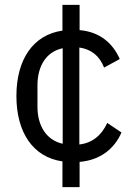

<svg xmlns="http://www.w3.org/2000/svg" viewBox="-20 -650 554 784"><path d="M305 114V11C389 4 447 -42 476 -109L418 -148C394 -96 356 -66 304 -60V-456C353 -449 387 -421 405 -374L469 -409C441 -473 388 -520 305 -527V-630H235V-525C116 -508 47 -408 47 -258C47 -109 115 -8 235 9V114ZM133 -214V-302C133 -379 168 -439 236 -453V-63C168 -78 133 -138 133 -214Z"/></svg>

Font: IBM Plex Devanagari
Style: Regular
Weight: 400
Designer: Mike Abbink, Paul van der Laan, Pieter van Rosmalen, Erin McLaughlin
Foundry: Bold Monday
Version: Version 1.0